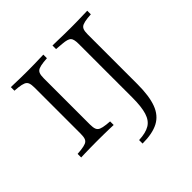

<svg xmlns="http://www.w3.org/2000/svg" viewBox="-194 -740 1102 1102"><g transform="rotate(-45 357.5 -189.0)"><path d="M171 -2.4Q147.6 -2.4 124.6 -2Q101.6 -1.6 81.5 -1.2Q61.3 -0.8 47.6 0V-29L75.8 -31.5Q103.2 -34.7 117.3 -40.7Q131.5 -46.8 136.7 -60.1Q141.9 -73.4 141.9 -98.4V-472.6Q141.9 -497.6 136.7 -510.9Q131.5 -524.2 117.3 -530.2Q103.2 -536.3 75.8 -539.5L47.6 -541.9V-571Q61.3 -571 81.5 -570.2Q101.6 -569.4 124.6 -569Q147.6 -568.5 171 -568.5H179.8H187.9Q211.3 -568.5 234.3 -569Q257.3 -569.4 277.4 -570.2Q297.6 -571 311.3 -571V-541.9L283.1 -539.5Q255.6 -536.3 241.5 -530.2Q227.4 -524.2 222.2 -510.9Q216.9 -497.6 216.9 -472.6V-98.4Q216.9 -73.4 222.2 -60.1Q227.4 -46.8 241.5 -40.7Q255.6 -34.7 283.1 -31.5L311.3 -29V0Q297.6 -0.8 277.4 -1.2Q257.3 -1.6 234.3 -2Q211.3 -2.4 187.9 -2.4H179.8ZM498.4 -201.6V-472.6Q498.4 -509.7 486.3 -522.2Q474.2 -534.7 433.1 -537.9L385.5 -541.9V-571Q403.2 -571 427 -570.2Q450.8 -569.4 477.8 -569Q504.8 -568.5 532.3 -568.5H535.5H544.4Q567.7 -568.5 590.7 -569Q613.7 -569.4 633.9 -570.2Q654 -571 667.7 -571V-541.9L639.5 -539.5Q612.1 -536.3 598 -530.2Q583.9 -524.2 578.6 -510.9Q573.4 -497.6 573.4 -472.6V-201.6ZM353.2 192.7V164.5Q408.9 162.1 440.3 143.5Q471.8 125 485.1 81.9Q498.4 38.7 498.4 -34.7V-201.6H573.4V-68.5Q573.4 26.6 552 84.3Q530.6 141.9 482.3 167.3Q433.9 192.7 353.2 192.7Z"/></g></svg>

Font: Playfair 5pt SemiExpanded Light Light
Style: Regular
Weight: 300
Version: Version 2.203